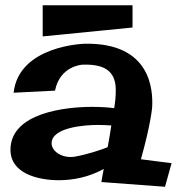

<svg xmlns="http://www.w3.org/2000/svg" viewBox="-20 -679 675 733"><path d="M518 -71C557 -210 561 -271 561 -271C564 -333 558 -517 303 -512C303 -512 52 -506 32 -325L190 -333C209 -428 294 -432 294 -432C392 -436 422 -397 422 -334C422 -312 420 -290 416 -266C394 -269 366 -271 331 -271C232 -271 20 -249 20 -107C20 -17 124 9 205 9C260 9 320 -3 376 -34C376 -34 370 -4 367 16L610 34L635 -56ZM405 -200C401 -173 396 -144 391 -117C360 -105 315 -90 266 -81C218 -73 177 -101 177 -132C177 -193 304 -202 353 -202C372 -202 390 -201 405 -200ZM486 -659H143V-540L486 -574Z"/></svg>

Font: Peralta
Style: Regular
Weight: 400
Designer: Astigmatic (AOETI)
Foundry: Astigmatic (AOETI)
Version: Version 1.000